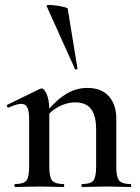

<svg xmlns="http://www.w3.org/2000/svg" viewBox="-20 -751 563 771"><path d="M310 0Q307 0 307 -6Q307 -12 310 -12Q344 -12 355 -26Q366 -40 366 -81V-231Q366 -287 345.5 -313.5Q325 -340 281 -340Q249 -340 215.5 -322.5Q182 -305 160 -274L155 -286Q194 -339 237.5 -368.5Q281 -398 331 -398Q387 -398 417 -364.5Q447 -331 447 -274V-81Q447 -40 458.5 -26Q470 -12 504 -12Q507 -12 507 -6Q507 0 504 0Q485 0 460 -1Q435 -2 407 -2Q380 -2 354.5 -1Q329 0 310 0ZM41 0Q38 0 38 -6Q38 -12 41 -12Q75 -12 86 -26Q97 -40 97 -81V-272Q97 -304 90 -319Q83 -334 65 -334Q56 -334 43 -330Q30 -326 15 -319Q11 -318 8.5 -323.5Q6 -329 9 -330L140 -394Q145 -396 147 -396Q157 -396 167.5 -373Q178 -350 178 -306V-81Q178 -40 189.5 -26Q201 -12 235 -12Q238 -12 238 -6Q238 0 235 0Q216 0 191 -1Q166 -2 138 -2Q111 -2 85.5 -1Q60 0 41 0ZM167 -727Q166 -731 178 -731Q190 -731 207.5 -728.5Q225 -726 238.5 -722.5Q252 -719 252 -716L291 -476Q292 -474 287 -472.5Q282 -471 281 -474Z"/></svg>

Font: Cormorant SemiBold
Style: Regular
Weight: 600
Designer: Christian Thalmann (Catharsis Fonts)
Foundry: Catharsis Fonts
Version: Version 4.000